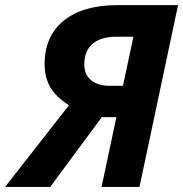

<svg xmlns="http://www.w3.org/2000/svg" viewBox="-81 -734 719 754"><path d="M318.8 -273.9 116.2 0H-61L189.9 -320.8Q137.7 -354 116 -392.3Q94.2 -430.7 94.2 -482.9Q94.2 -591.8 169.2 -652.8Q244.1 -713.9 380.9 -713.9H618.2L466.8 0H317.9L376 -273.9ZM442.9 -589.8H377Q314.9 -589.8 282.5 -562Q250 -534.2 250 -480Q250 -441.4 276.6 -419.2Q303.2 -397 349.1 -397H401.9Z"/></svg>

Font: Zoram GWebM
Style: Bold Italic
Weight: 700
Italic angle: -12°
Foundry: Ascender Corporation
Version: Version 1.000